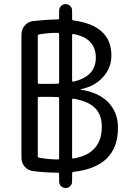

<svg xmlns="http://www.w3.org/2000/svg" viewBox="-20 -858 638 940"><path d="M269.5 -689.5Q269.5 -697.3 261.7 -697.3H260.7Q213.9 -697.3 171.9 -689.5Q165 -688.5 165 -681.6V-455.1Q165 -447.3 171.9 -447.3H231.4Q251 -447.3 261.7 -448.2Q269.5 -448.2 269.5 -455.1ZM339.8 -691.4Q333 -692.4 333 -685.5V-462.9Q333 -460.9 335.4 -459Q337.9 -457 339.8 -458Q449.2 -484.4 449.2 -575.2Q449.2 -670.9 339.8 -691.4ZM269.5 -375Q269.5 -382.8 262.7 -382.8Q251 -383.8 231.4 -383.8H171.9Q165 -383.8 165 -377V-93.8Q165 -86.9 171.9 -85.9Q214.8 -78.1 261.7 -77.1Q269.5 -77.1 269.5 -84ZM339.8 -375Q333 -376 333 -369.1V-87.9Q333 -81.1 339.8 -82Q478.5 -105.5 478.5 -237.3Q478.5 -296.9 444.3 -330.1Q412.1 -362.3 339.8 -375ZM261.7 -762.7Q269.5 -762.7 269.5 -769.5V-806.6Q269.5 -819.3 278.8 -828.6Q288.1 -837.9 301.3 -837.9Q314.5 -837.9 323.7 -828.6Q333 -819.3 333 -806.6V-765.6Q333 -758.8 339.8 -757.8Q525.4 -733.4 525.4 -585.9Q525.4 -525.4 484.4 -480.5Q444.3 -435.5 375 -420.9Q374 -420.9 374 -419.9Q374 -418.9 375 -418.9Q461.9 -406.2 509.8 -357.4Q557.6 -307.6 557.6 -232.4Q557.6 -41 339.8 -16.6Q333 -15.6 333 -7.8V31.2Q333 43.9 323.7 53.2Q314.5 62.5 301.3 62.5Q288.1 62.5 278.8 53.2Q269.5 43.9 269.5 31.2V-5.9Q269.5 -12.7 262.7 -12.7Q201.2 -12.7 141.6 -20.5Q117.2 -23.4 101.1 -42Q85 -60.5 85 -85.9V-688.5Q85 -713.9 101.1 -732.9Q117.2 -752 141.6 -754.9Q201.2 -761.7 260.7 -762.7Z"/></svg>

Font: Gen Jyuu Gothic Normal
Style: Regular
Weight: 300
Designer: [Source Han Sans]
Ryoko NISHIZUKA  (kana & ideographs); Paul D. Hunt (Latin, Greek & Cyrillic); Wenlong ZHANG  (bopomofo
Version: Version 1.002.20150607